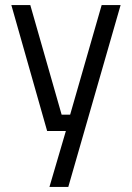

<svg xmlns="http://www.w3.org/2000/svg" viewBox="-20 -520 523 762"><path d="M176.2 222 241.4 0H167.1L25 -500H100.2L224.6 -65H258.4L383.5 -500H458.7L251 222Z"/></svg>

Font: Titillium Web
Style: Bold
Weight: 700
Designer: Mohamed Gaber, Accademia di Belle Arti di Urbino
Foundry: Kief Type Foundry, Accademia di Belle Arti di Urbino
Version: Version 3.000